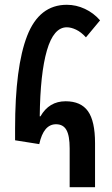

<svg xmlns="http://www.w3.org/2000/svg" viewBox="-20 -782 466 802"><path d="M271 -162Q271 -215 257.5 -239Q244 -263 214 -263Q162 -263 144 -180L43 -196V-245Q43 -503 93.5 -632.5Q144 -762 259 -762Q298 -762 334.5 -745Q371 -728 398 -697L339 -626Q319 -648 298 -658Q277 -668 259 -668Q204 -668 176 -571.5Q148 -475 146 -296H149Q185 -359 254 -359Q318 -359 347.5 -317.5Q377 -276 377 -184V0H271Z"/></svg>

Font: Noto Sans Armenian Medium Cond
Style: Regular
Weight: 500
Width: 3
Designer: Monotype Design team
Foundry: Monotype Imaging Inc.
Version: Version 1.000